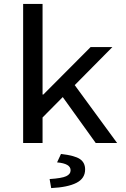

<svg xmlns="http://www.w3.org/2000/svg" viewBox="-20 -729 640 979"><path d="M98 0V-709H197V-247H201L442 -489H553L361 -295L577 0H468L300 -234L197 -130V0ZM241 230 233 184Q295 180 317.5 169.5Q340 159 340 139Q340 105 271 99L291 56Q361 64 387.5 82Q414 100 414 135Q414 181 369.5 203.5Q325 226 241 230Z"/></svg>

Font: SauceCodePro Nerd Font Mono
Style: Regular
Weight: 500
Monospace: yes
Designer: Paul D. Hunt, Teo Tuominen
Foundry: Adobe Systems Incorporated
Version: Version 2.030;PS 1.000;hotconv 16.6.51;makeotf.lib2.5.65220;